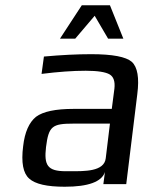

<svg xmlns="http://www.w3.org/2000/svg" viewBox="-20 -700 578 730"><path d="M460 0 502 -342C510 -404 503 -445 481 -465C459 -484 408 -494 327 -494C273 -494 213 -491 147 -485L138 -419C201 -427 257 -431 306 -431C351 -431 382 -426 397 -417C412 -408 418 -390 415 -363L405 -286H260C191 -286 144 -276 117 -256C91 -235 74 -198 68 -144C60 -82 68 -41 91 -21C114 0 159 10 226 10C316 10 367 -9 379 -46L373 0ZM155 -141C165 -220 178 -230 259 -230H398L382 -98C376 -47 300 -49 248 -49H230C160 -49 147 -72 155 -141ZM208 -553H266L340 -640L391 -553H449L398 -680H291Z"/></svg>

Font: Gamestation Text
Style: Italic
Weight: 400
Designer: Jonas Hecksher
Foundry: Jonas Hecksher, Playtypeª, e-types AS
Version: Version 1.003